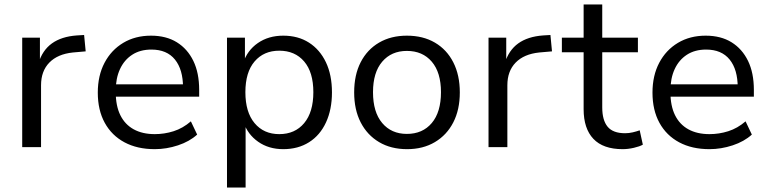

<svg xmlns="http://www.w3.org/2000/svg" viewBox="-20 -656 3426 856"><path d="M79 0V-488H158V-373H151Q169 -432 211.5 -462.5Q254 -493 322 -498L355 -500L362 -427L305 -422Q237 -415 200 -377Q163 -339 163 -276V0Z M670 9Q592 9 535 -21.5Q478 -52 447 -108.5Q416 -165 416 -243Q416 -319 446 -376Q476 -433 529.5 -465Q583 -497 653 -497Q721 -497 768.5 -467.5Q816 -438 842 -384.5Q868 -331 868 -255V-225H479V-280H813L796 -266Q796 -346 760 -390.5Q724 -435 655 -435Q605 -435 569.5 -412Q534 -389 515 -348Q496 -307 496 -252V-245Q496 -184 516.5 -142.5Q537 -101 576 -79.5Q615 -58 670 -58Q713 -58 754 -71Q795 -84 831 -115L859 -56Q825 -25 773.5 -8Q722 9 670 9Z M992 180V-488H1072V-375H1064Q1082 -431 1129.5 -464Q1177 -497 1243 -497Q1309 -497 1357.5 -466Q1406 -435 1433 -378.5Q1460 -322 1460 -244Q1460 -168 1433.5 -110.5Q1407 -53 1358 -22Q1309 9 1243 9Q1178 9 1131 -24Q1084 -57 1066 -111H1075V180ZM1225 -58Q1295 -58 1336 -107Q1377 -156 1377 -245Q1377 -334 1336 -382Q1295 -430 1225 -430Q1156 -430 1115 -382Q1074 -334 1074 -245Q1074 -156 1115 -107Q1156 -58 1225 -58Z M1795 9Q1723 9 1670 -22.5Q1617 -54 1588 -110.5Q1559 -167 1559 -244Q1559 -322 1588 -378.5Q1617 -435 1670 -466Q1723 -497 1794 -497Q1866 -497 1919 -466Q1972 -435 2001 -378Q2030 -321 2030 -244Q2030 -167 2001 -110.5Q1972 -54 1919 -22.5Q1866 9 1795 9ZM1794 -59Q1864 -59 1905 -107.5Q1946 -156 1946 -245Q1946 -333 1905 -381Q1864 -429 1794 -429Q1725 -429 1684 -381Q1643 -333 1643 -245Q1643 -156 1684 -107.5Q1725 -59 1794 -59Z M2158 0V-488H2237V-373H2230Q2248 -432 2290.5 -462.5Q2333 -493 2401 -498L2434 -500L2441 -427L2384 -422Q2316 -415 2279 -377Q2242 -339 2242 -276V0Z M2756 9Q2669 9 2625.5 -37Q2582 -83 2582 -169V-423H2485V-488H2582V-636H2665V-488H2824V-423H2665V-177Q2665 -120 2689 -91Q2713 -62 2767 -62Q2784 -62 2801 -66Q2818 -70 2832 -75L2846 -11Q2832 -3 2806 3Q2780 9 2756 9Z M3143 9Q3065 9 3008 -21.5Q2951 -52 2920 -108.5Q2889 -165 2889 -243Q2889 -319 2919 -376Q2949 -433 3002.5 -465Q3056 -497 3126 -497Q3194 -497 3241.5 -467.5Q3289 -438 3315 -384.5Q3341 -331 3341 -255V-225H2952V-280H3286L3269 -266Q3269 -346 3233 -390.5Q3197 -435 3128 -435Q3078 -435 3042.5 -412Q3007 -389 2988 -348Q2969 -307 2969 -252V-245Q2969 -184 2989.5 -142.5Q3010 -101 3049 -79.5Q3088 -58 3143 -58Q3186 -58 3227 -71Q3268 -84 3304 -115L3332 -56Q3298 -25 3246.5 -8Q3195 9 3143 9Z"/></svg>

Font: Nunito Sans 11pt
Style: Regular
Weight: 400
Version: Version 3.101;gftools[0.9.27]